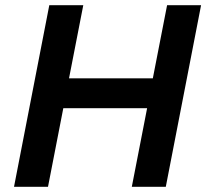

<svg xmlns="http://www.w3.org/2000/svg" viewBox="-20 -720 795 740"><path d="M34 0 170 -700H301L246 -418H569L624 -700H755L619 0H488L547 -303H224L165 0Z"/></svg>

Font: REM Medium Medium
Style: Italic
Weight: 500
Italic angle: -11°
Version: Version 1.005;gftools[0.9.28]